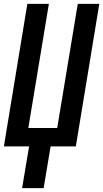

<svg xmlns="http://www.w3.org/2000/svg" viewBox="-24 -755 532 990"><path d="M90 215 126 0H-4L117 -735H228L122 -95H271L377 -735H488L367 0H237L201 215Z"/></svg>

Font: Iosevka QP
Style: Bold Italic
Weight: 700
Italic angle: -9°
Designer: Belleve Invis
Foundry: Belleve Invis
Version: Version 20.0.0; ttfautohint (v1.8.4)